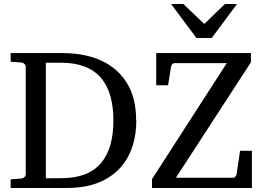

<svg xmlns="http://www.w3.org/2000/svg" viewBox="-20 -935 1310 955"><path d="M289 -49 208 -48V-623H284C465 -623 544 -519 544 -335C544 -155 466 -49 289 -49ZM657 -337C657 -394 648 -444 630 -486C578 -605 460 -671 291 -671H33V-628L86 -624C98 -623 108 -614 108 -602V-69C108 -57 98 -48 86 -47L33 -43V0H311C353 0 391 -4 424 -12C568 -48 658 -158 658 -337ZM736 0H1233V-185H1174L1157 -69C1155 -61 1150 -51 1140 -51H855L1228 -625V-671H757V-511H816L831 -604C833 -612 838 -621 848 -621H1108L736 -44ZM1033 -746 1159 -915H1099L996 -816L892 -915H831L957 -746Z"/></svg>

Font: Veleka
Style: Regular
Weight: 400
Designer: Stefan Peev, Context Ltd, 2016; SIL International, 1997-2014.
Foundry: Stefan Peev, Context Ltd, 2016
Version: Version 1.000